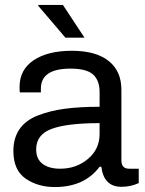

<svg xmlns="http://www.w3.org/2000/svg" viewBox="-20 -743 585 775"><path d="M321 -591H244L134 -720L135 -723H234ZM201 12Q133 12 83.5 -22Q34 -56 34 -134Q34 -186 59 -222Q84 -258 133 -277Q182 -296 241.5 -304Q301 -312 382 -312V-372Q382 -418 356 -442Q330 -466 264 -466Q145 -466 145 -385V-370H60Q59 -376 59 -392Q59 -462 116 -500Q173 -538 270 -538Q367 -538 418.5 -497Q470 -456 470 -381V-96Q470 -62 501 -62H540V-4Q508 11 470 11Q399 11 389 -70H382Q321 12 201 12ZM223 -62Q288 -62 335 -101.5Q382 -141 382 -202V-246Q252 -246 189 -223Q126 -200 126 -140Q126 -101 152 -81.5Q178 -62 223 -62Z"/></svg>

Font: Archivo
Style: Regular
Weight: 400
Designer: Hector Gatti
Foundry: Omnibus-Type
Version: Version 2.001